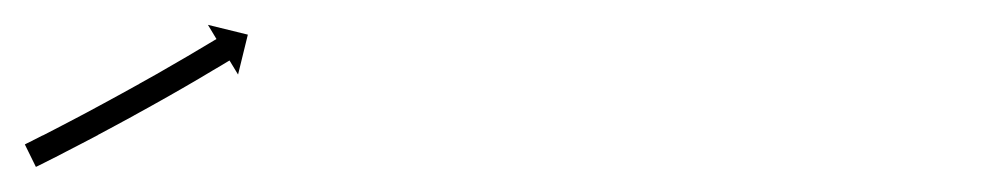

<svg xmlns="http://www.w3.org/2000/svg" viewBox="-31 -130 791 153"><path d="M-9.5 -15.8C-10.1 -15.5 -10.6 -15.2 -11.2 -14.9L-2.4 3C-1.8 2.7 -1.2 2.4 -0.7 2.2L-0.7 2.2L-0.7 2.2C1 1.3 2.6 0.5 4.3 -0.3L4.3 -0.3L4.3 -0.3C6.9 -1.6 9.5 -2.9 12 -4.2L12.1 -4.2L12.1 -4.2C15.4 -5.9 18.7 -7.6 22.1 -9.4L22.1 -9.4L22.1 -9.4C26 -11.4 30 -13.4 33.9 -15.5L33.9 -15.5L33.9 -15.5C38.3 -17.8 42.7 -20.1 47.1 -22.4L47.1 -22.5L47.1 -22.5C51.8 -25 56.4 -27.5 61.1 -30L61.1 -30L61.1 -30C65.9 -32.6 70.7 -35.2 75.5 -37.8L75.5 -37.9L75.6 -37.9C80.3 -40.5 85.1 -43.2 89.9 -45.8L89.9 -45.8L89.9 -45.8C94.6 -48.4 99.2 -51 103.8 -53.6L103.8 -53.6L103.8 -53.6C108.1 -56.1 112.4 -58.6 116.7 -61L116.7 -61L116.7 -61C120.6 -63.3 124.4 -65.5 128.2 -67.7L128.2 -67.7L128.2 -67.7C131.5 -69.6 134.7 -71.6 137.9 -73.5L137.9 -73.5L137.9 -73.5C140.4 -75 142.9 -76.4 145.4 -77.9L145.4 -77.9L145.4 -77.9C147 -78.9 148.6 -79.8 150.2 -80.8C150.7 -81.1 151.3 -81.5 151.9 -81.8L158.7 -70.6L166.5 -102.4L134.7 -110.2L141.5 -98.9C141 -98.6 140.4 -98.3 139.8 -97.9C138.3 -97 136.7 -96 135.1 -95.1L135.1 -95.1L135.1 -95.1C132.6 -93.6 130.2 -92.1 127.7 -90.7L127.7 -90.7L127.7 -90.7C124.5 -88.8 121.3 -86.9 118.1 -85L118.1 -85L118.1 -85C114.3 -82.8 110.5 -80.6 106.7 -78.4L106.7 -78.4L106.7 -78.4C102.4 -75.9 98.2 -73.5 93.9 -71L93.9 -71L93.9 -71C89.3 -68.4 84.7 -65.8 80.1 -63.3L80.2 -63.3L80.2 -63.3C75.4 -60.6 70.7 -58 65.9 -55.4L65.9 -55.4L65.9 -55.4C61.2 -52.8 56.4 -50.2 51.6 -47.6L51.6 -47.6L51.6 -47.6C47 -45.1 42.3 -42.6 37.7 -40.1L37.7 -40.1L37.7 -40.1C33.3 -37.8 29 -35.5 24.6 -33.2L24.6 -33.2L24.6 -33.2C20.7 -31.2 16.8 -29.2 12.9 -27.1L12.9 -27.1L12.9 -27.1C9.6 -25.4 6.3 -23.7 3 -22L3 -22.1L3 -22.1C0.5 -20.8 -2.1 -19.5 -4.7 -18.2L-4.6 -18.2L-4.6 -18.2C-6.3 -17.4 -7.9 -16.6 -9.5 -15.8L-9.5 -15.8Z"/></svg>

Font: FRB American Cursive Just Arrows
Style: Bold Italic
Weight: 700
Italic angle: -25°
Version: Version 2.0;Modular Font Editor K font №1